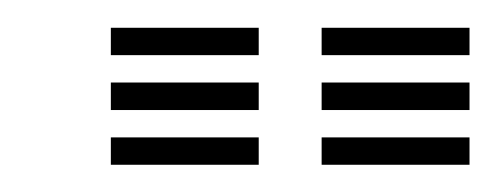

<svg xmlns="http://www.w3.org/2000/svg" viewBox="-20 -766 365 141"><path d="M216.2 -725.5V-745.6H324.8V-725.5ZM61.4 -645V-665.1H170V-645ZM61.4 -685.2V-705.4H170V-685.2ZM61.4 -725.5V-745.6H170V-725.5ZM216.2 -645V-665.1H324.8V-645ZM216.2 -685.2V-705.4H324.8V-685.2Z"/></svg>

Font: Big Shoulders Inline Display SC Thin
Style: Regular
Weight: 100
Designer: Patric King
Foundry: XO Type Co
Version: Version 2.002